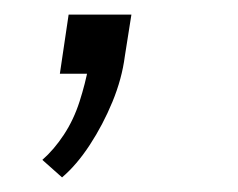

<svg xmlns="http://www.w3.org/2000/svg" viewBox="-20 -101 326 263"><path d="M65 142 38 118Q54 104 67.5 83.5Q81 63 89 38Q97 13 101 -9L105 0H62L74 -81H160L151 -24Q147 7 134 38.5Q121 70 103 97.5Q85 125 65 142Z"/></svg>

Font: Nunito Sans 7pt Expanded ExtraLight
Style: Italic
Weight: 250
Width: 7
Italic angle: -9°
Designer: Vernon Adams
Foundry: Vernon Adams
Version: Version 3.101;gftools[0.9.27]